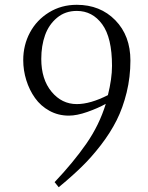

<svg xmlns="http://www.w3.org/2000/svg" viewBox="-20 -472 614 795"><path d="M76.2 -223.1Q76.2 -285.2 104 -337.2Q131.8 -389.2 182.9 -420.7Q233.9 -452.1 297.9 -452.1Q395 -452.1 457.5 -388.2Q520 -324.2 520 -221.2Q520 -152.8 504.4 -89.1Q488.8 -25.4 462.9 26.1Q437 77.6 397.7 128.7Q358.4 179.7 317.1 219.7Q275.9 259.8 223.1 303.2L206.1 282.2Q284.2 199.7 337.6 122.8Q391.1 45.9 418 -42Q385.3 -23.9 341.6 -8.5Q297.9 6.8 265.1 6.8Q221.2 6.8 184.8 -13.2Q148.4 -33.2 125 -66.2Q101.6 -99.1 88.9 -139.9Q76.2 -180.7 76.2 -223.1ZM150.9 -228Q150.9 -143.6 193.4 -92.3Q235.8 -41 297.9 -41Q354 -41 426.8 -78.1Q443.8 -146.5 443.8 -199.2Q443.8 -315.9 403.3 -371.3Q362.8 -426.8 297.9 -426.8Q250 -426.8 216.1 -398.4Q182.1 -370.1 166.5 -326.2Q150.9 -282.2 150.9 -228Z"/></svg>

Font: Dehuti
Style: Book
Weight: 400
Version: Version 1.2